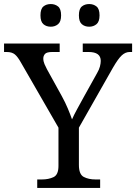

<svg xmlns="http://www.w3.org/2000/svg" viewBox="-25 -929 673 949"><path d="M159 0V-42H182Q215 -42 239.5 -53.5Q264 -65 264 -109V-298L79 -619Q63 -648 48.5 -660Q34 -672 8 -672H-5V-714H270V-672H233Q206 -672 197.5 -662.5Q189 -653 189 -640Q189 -626 195 -612Q201 -598 207 -587L281 -453Q298 -422 310.5 -392Q323 -362 331 -339Q340 -360 357 -391Q374 -422 391 -453L455 -568Q465 -585 469 -600.5Q473 -616 473 -628Q473 -672 413 -672H384V-714H628V-672H616Q595 -672 577 -655.5Q559 -639 533 -594L365 -298V-114Q365 -67 389 -54.5Q413 -42 447 -42H470V0ZM416 -797Q394 -797 379.5 -809.5Q365 -822 365 -853Q365 -885 379.5 -897Q394 -909 416 -909Q437 -909 452 -897Q467 -885 467 -853Q467 -822 452 -809.5Q437 -797 416 -797ZM226 -797Q204 -797 189.5 -809.5Q175 -822 175 -853Q175 -885 189.5 -897Q204 -909 226 -909Q247 -909 262 -897Q277 -885 277 -853Q277 -822 262 -809.5Q247 -797 226 -797Z"/></svg>

Font: Noto Serif Oriya
Style: Regular
Weight: 400
Designer: David Williams
Foundry: Google LLC, David Williams
Version: Version 1.051; ttfautohint (v1.8.4.7-5d5b)